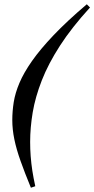

<svg xmlns="http://www.w3.org/2000/svg" viewBox="-20 -758 441 898"><path d="M401 -723Q315.5 -629.5 260.8 -544.8Q206 -460 175.5 -382Q145 -304 133 -232.5Q121 -161 121 -94Q121 -60.5 123.5 -27.2Q126 6 131.2 40.2Q136.5 74.5 145 113L124.5 120Q95.5 49.5 76 -5.5Q56.5 -60.5 47 -106.8Q37.5 -153 37.5 -196.5Q37.5 -237.5 44.2 -280.2Q51 -323 71 -370.2Q91 -417.5 129.5 -472.5Q168 -527.5 230.5 -593.2Q293 -659 386 -738Z"/></svg>

Font: Newsreader 60pt
Style: Bold Italic
Weight: 700
Italic angle: -17°
Designer: Hugues Gentile
Foundry: Production Type
Version: Version 1.003